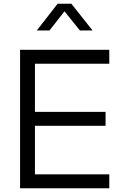

<svg xmlns="http://www.w3.org/2000/svg" viewBox="-20 -1013 652 1033"><path d="M88 0H568V-75H168V-336H548V-411H168V-670H568V-745H88ZM178 -849H246L327 -952L410 -849H478L364 -993H290Z"/></svg>

Font: Plus Jakarta Sans
Style: Regular
Weight: 400
Designer: Gumpita Rahayu
Foundry: Tokotype
Version: Version 2.004; ttfautohint (v1.8.3)